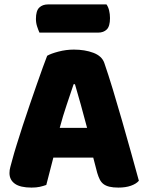

<svg xmlns="http://www.w3.org/2000/svg" viewBox="-20 -841 667 871"><path d="M194 -588Q211 -598 245.5 -607Q280 -616 315 -616Q365 -616 403.5 -601.5Q442 -587 453 -556Q471 -504 492 -435Q513 -366 534 -292.5Q555 -219 575 -147.5Q595 -76 610 -21Q598 -7 574 1.5Q550 10 517 10Q493 10 476.5 6Q460 2 449.5 -6Q439 -14 432.5 -27Q426 -40 421 -57L403 -126H222Q214 -96 206 -64Q198 -32 190 -2Q176 3 160.5 6.5Q145 10 123 10Q72 10 47.5 -7.5Q23 -25 23 -56Q23 -70 27 -84Q31 -98 36 -117Q43 -144 55.5 -184Q68 -224 83 -270.5Q98 -317 115 -366Q132 -415 147 -458.5Q162 -502 174.5 -536Q187 -570 194 -588ZM314 -459Q300 -417 282.5 -365.5Q265 -314 251 -261H375Q361 -315 346.5 -366.5Q332 -418 320 -459ZM159 -693Q154 -704 148.5 -720.5Q143 -737 143 -755Q143 -792 158 -806.5Q173 -821 198 -821H463Q471 -810 475 -793.5Q479 -777 479 -759Q479 -722 464.5 -707.5Q450 -693 425 -693Z"/></svg>

Font: BALOOCHETTANREGULAR
Style: Book
Weight: 400
Designer: Maithili Shingre and Ek Type
Foundry: Ek Type
Version: Version 1.100;PS 1.000;hotconv 1.0.88;makeotf.lib2.5.647800;